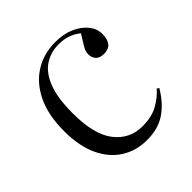

<svg xmlns="http://www.w3.org/2000/svg" viewBox="-150 -640 769 769"><g transform="rotate(-45 235.0 -255.0)"><path d="M255 14Q195 14 147.5 -15.5Q100 -45 72.5 -103Q45 -161 45 -247Q45 -336 74.5 -398Q104 -460 155.5 -492Q207 -524 272 -524Q319 -524 354 -508.5Q389 -493 409 -468Q429 -443 429 -414Q429 -352 378 -352Q353 -352 342 -364.5Q331 -377 331 -396Q331 -412 341.5 -429.5Q352 -447 370 -476Q350 -492 327.5 -500Q305 -508 275 -508Q231 -508 196 -485.5Q161 -463 140.5 -411.5Q120 -360 120 -272Q120 -152 164.5 -95Q209 -38 281 -38Q335 -38 370.5 -58.5Q406 -79 428 -105L437 -99Q405 -45 362 -15.5Q319 14 255 14Z"/></g></svg>

Font: Literata 72pt Light
Style: Regular
Weight: 300
Designer: Latin by Veronika Burian and Jose Scaglione. Greek by Irene Vlachou. Cyrillic by Vera Evstafieva.
Foundry: TypeTogether
Version: Version 3.002